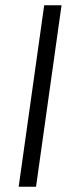

<svg xmlns="http://www.w3.org/2000/svg" viewBox="-20 -710 290 730"><path d="M117 0H51L148 -690H214Z"/></svg>

Font: Exo 2.0 Light
Style: Italic
Weight: 300
Italic angle: -8°
Designer: Natanael Gama
Version: Version 1.001;PS 001.001;hotconv 1.0.70;makeotf.lib2.5.58329